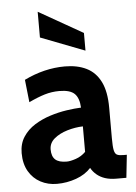

<svg xmlns="http://www.w3.org/2000/svg" viewBox="-54 -803 607 855"><g transform="rotate(-5 249.0 -375.5)"><path d="M166 10Q126 10 93 -7.5Q60 -25 40.5 -58.5Q21 -92 21 -140Q21 -182 41 -212.5Q61 -243 93 -263Q125 -283 162.5 -295Q200 -307 237 -312.5Q274 -318 302 -319Q300 -362 280 -381.5Q260 -401 212 -401Q178 -401 146.5 -391.5Q115 -382 75 -363L64 -464Q109 -486 154.5 -497Q200 -508 246 -508Q302 -508 342.5 -488Q383 -468 405 -424Q427 -380 427 -307V-172Q427 -134 430.5 -117.5Q434 -101 443.5 -96.5Q453 -92 471 -92H487L476 10H431Q403 10 381.5 3Q360 -4 344 -17.5Q328 -31 319 -48Q294 -20 252.5 -5Q211 10 166 10ZM218 -85Q234 -85 259 -93.5Q284 -102 303 -121V-235Q268 -234 233 -223.5Q198 -213 174.5 -193.5Q151 -174 151 -145Q151 -114 167 -99.5Q183 -85 218 -85ZM344 -570 147 -646V-761L344 -649Z"/></g></svg>

Font: Cabin VF Beta
Style: Regular
Weight: 400
Designer: Pablo Impallari
Foundry: Pablo Impallari. http://www.impallari.com Igino Marini. http://www.ikern.com
Version: Version 2.200